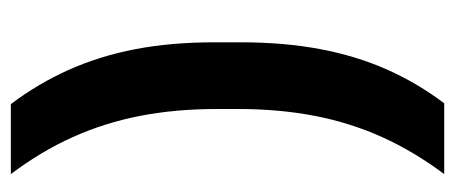

<svg xmlns="http://www.w3.org/2000/svg" viewBox="-262 -454 839 354"><g transform="rotate(-90 157.0 -276.5)"><path d="M133.5 -256V-296.5Q133.5 -372 120.8 -437.5Q108 -503 81.5 -561.8Q55 -620.5 13.5 -675.5H142.5Q180 -626 205.5 -569.2Q231 -512.5 243.8 -446.2Q256.5 -380 256.5 -300.5V-251.5Q256.5 -172 244 -105.5Q231.5 -39 206.5 17.5Q181.5 74 144 123.5H13.5Q55 68 81.5 9.5Q108 -49 120.8 -114.8Q133.5 -180.5 133.5 -256Z"/></g></svg>

Font: Anek Devanagari SemiBold
Style: Regular
Weight: 600
Designer: Kailash Malviya (Devanagari) & Yesha Goshar (Latin)
Foundry: Ek Type
Version: Version 1.003